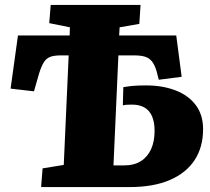

<svg xmlns="http://www.w3.org/2000/svg" viewBox="-20 -760 852 780"><path d="M259 -535H227Q200 -535 184 -529Q168 -523 158 -507Q148 -491 139 -462L118 -389L23 -400L53 -616H263L264 -649L180 -666L186 -740H551L546 -663L466 -649L464 -616H696L718 -448L625 -436L616 -471Q608 -498 596.5 -511.5Q585 -525 568 -530Q551 -535 525 -535H461L441 -88H483Q525 -88 552.5 -105.5Q580 -123 594 -154.5Q608 -186 608 -228Q608 -264 597.5 -288Q587 -312 566.5 -323.5Q546 -335 517 -335Q506 -335 496.5 -334.5Q487 -334 479 -332L481 -406Q498 -409 512.5 -410.5Q527 -412 542 -412.5Q557 -413 574 -413Q640 -413 692.5 -393Q745 -373 775 -333.5Q805 -294 805 -235Q805 -162 770.5 -109.5Q736 -57 669.5 -28.5Q603 0 506 0H147L153 -76L239 -90Z"/></svg>

Font: Literata 18pt ExtraBold
Style: Italic
Weight: 800
Italic angle: -2°
Designer: Latin by Veronika Burian and Jose Scaglione. Greek by Irene Vlachou. Cyrillic by Vera Evstafieva
Foundry: TypeTogether
Version: Version 3.103;gftools[0.9.29]